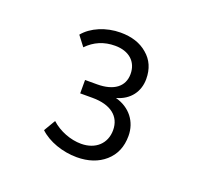

<svg xmlns="http://www.w3.org/2000/svg" viewBox="-83 -805 639 605"><g transform="rotate(20 237.0 -502.5)"><path d="M229 -294.4C267.6 -294.4 299.3 -305.2 323.2 -326.2C347.7 -347.7 359.9 -376.5 359.9 -413.1C359.9 -460.4 331.1 -499 281.7 -512.2C327.1 -524.4 351.1 -559.1 351.1 -600.6C351.1 -634.8 339.4 -661.6 315.9 -681.2C293 -701.2 262.7 -710.9 225.6 -710.9C176.8 -710.9 129.9 -690.9 105 -660.2L130.4 -627C155.3 -652.8 186 -666 223.6 -666C270 -666 299.3 -640.1 299.3 -598.6C299.3 -556.2 266.6 -532.2 211.4 -532.2H170.9V-487.3H212.4C273.4 -487.3 308.1 -460 308.1 -413.6C308.1 -368.7 275.9 -338.9 227.5 -338.9C192.4 -338.9 153.8 -353.5 126.5 -378.4L103.5 -339.4C132.8 -311.5 181.6 -294.4 229 -294.4Z"/></g></svg>

Font: Ride Light
Style: Regular
Weight: 300
Version: Version 3.000